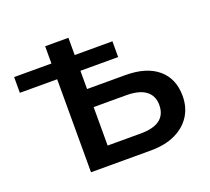

<svg xmlns="http://www.w3.org/2000/svg" viewBox="-118 -836 1075 985"><g transform="rotate(-20 419.5 -344.0)"><path d="M15.6 -593.8H219.2V-688H346.2V-593.8H552.2V-507.8H346.2V-408.2H554.7Q669.9 -408.2 732.4 -355.2Q794.9 -302.2 794.9 -207.5Q794.9 -145.5 764.9 -98.9Q734.9 -52.2 679.2 -26.1Q623.5 0 546.4 0H219.2V-507.8H15.6ZM666.5 -205.1Q666.5 -255.4 630.6 -282.5Q594.7 -309.6 522.9 -309.6H346.2V-99.6H526.4Q666.5 -99.6 666.5 -205.1Z"/></g></svg>

Font: Arimo SemiBold
Style: Regular
Weight: 600
Designer: Steve Matteson
Foundry: Monotype Imaging Inc.
Version: Version 1.33